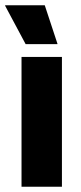

<svg xmlns="http://www.w3.org/2000/svg" viewBox="-30 -707 306 727"><path d="M51.5 0V-491.5H204.5V0ZM139.5 -687 187.5 -541.5V-540H67L-10.5 -685V-687Z"/></svg>

Font: Anek Telugu
Style: Bold
Weight: 700
Designer: Omkar Bhoir (Telugu), Yesha Goshar (Latin)
Foundry: Ek Type
Version: Version 1.003